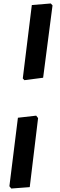

<svg xmlns="http://www.w3.org/2000/svg" viewBox="-20 -826 345 1104"><path d="M272 -806 282 -795 228 -379 120 -365 111 -375 163 -797ZM188 -161 199 -147 151 250 45 258 34 245 83 -149Z"/></svg>

Font: Alegreya Sans SC ExtraBold
Style: Italic
Weight: 800
Italic angle: -7°
Designer: Juan Pablo del Peral
Foundry: Huerta Tipografica
Version: Version 2.007